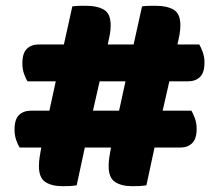

<svg xmlns="http://www.w3.org/2000/svg" viewBox="-20 -637 754 661"><path d="M563 -357 540 -256H639Q645 -246 651 -229.5Q657 -213 657 -194Q657 -159 641.5 -144Q626 -129 600 -129H512L484 1Q470 3 458.5 3.5Q447 4 436 4Q398 4 376 -10.5Q354 -25 354 -65Q354 -80 356.5 -96.5Q359 -113 362 -129H272L244 1Q230 3 218.5 3.5Q207 4 196 4Q158 4 136 -10.5Q114 -25 114 -65Q114 -80 116.5 -96.5Q119 -113 122 -129H48Q41 -139 35.5 -155.5Q30 -172 30 -191Q30 -226 45.5 -241Q61 -256 87 -256H150L172 -357H75Q68 -367 62.5 -383.5Q57 -400 57 -419Q57 -454 72.5 -469Q88 -484 114 -484H200L229 -615Q243 -617 255.5 -617Q268 -617 278 -617Q315 -617 338 -603.5Q361 -590 361 -550Q361 -534 358 -517.5Q355 -501 351 -484H440L469 -615Q483 -617 495.5 -617Q508 -617 518 -617Q555 -617 578 -603.5Q601 -590 601 -550Q601 -534 598 -517.5Q595 -501 591 -484H666Q672 -474 678 -457.5Q684 -441 684 -422Q684 -387 668.5 -372Q653 -357 627 -357ZM300 -256H390L412 -357H323Z"/></svg>

Font: Baloo Da 2 ExtraBold
Style: Regular
Weight: 800
Designer: Noopur Datye, Sulekha Rajkumar and Ek Type
Foundry: Ek Type
Version: Version 1.640;hotconv 1.0.111;makeotfexe 2.5.65597; ttfautoh